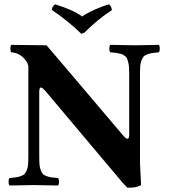

<svg xmlns="http://www.w3.org/2000/svg" viewBox="-20 -854 780 886"><path d="M219.2 -808.1Q219.2 -815.4 223.9 -823.2Q228.5 -831.1 234.9 -834Q321.8 -806.6 358.9 -777.8Q379.9 -793 415.3 -808.8Q450.7 -824.7 481.9 -834Q488.3 -831.1 492.2 -823Q496.1 -814.9 496.1 -807.1Q432.6 -766.6 369.1 -703.1L355 -698.2Q327.6 -725.6 288.8 -756.8Q250 -788.1 219.2 -808.1ZM630.9 0Q616.2 7.3 604.5 9.8Q592.8 12.2 567.9 12.2Q547.4 -7.3 527.8 -32.2L192.9 -430.2Q175.8 -450.2 168.9 -450.2Q161.1 -450.2 161.1 -430.2V-132.8Q161.1 -109.4 162.4 -94.2Q163.6 -79.1 168.5 -67.9Q173.3 -56.6 178 -51Q182.6 -45.4 194.8 -41.3Q207 -37.1 217 -35.6Q227.1 -34.2 248 -32.2Q252.4 -27.8 252.4 -15.1Q252.4 -2.4 248 2Q148.4 0 136.2 0Q121.6 0 23.9 2Q19.5 -2.4 19.5 -15.1Q19.5 -27.8 23.9 -32.2Q44.4 -34.2 54.9 -35.9Q65.4 -37.6 77.1 -41.7Q88.9 -45.9 93.8 -51.8Q98.6 -57.6 103.5 -68.8Q108.4 -80.1 109.6 -95Q110.8 -109.9 110.8 -132.8V-549.8Q106 -571.8 84 -591.3Q62 -610.8 32.2 -612.8Q27.8 -617.2 27.8 -629.9Q27.8 -642.6 32.2 -647L194.8 -645L284.2 -540L549.3 -227.5Q557.1 -218.8 562.5 -215.3Q568.4 -211.9 572.3 -215.3Q576.2 -218.8 576.2 -231V-512.2Q576.2 -529.8 575.4 -542.5Q574.7 -555.2 572 -565.4Q569.3 -575.7 567.1 -582.3Q564.9 -588.9 558.6 -594Q552.2 -599.1 547.4 -601.8Q542.5 -604.5 531.7 -606.9Q521 -609.4 512.9 -610.4Q504.9 -611.3 488.8 -612.8Q484.4 -617.2 484.4 -629.9Q484.4 -642.6 488.8 -647Q588.4 -645 605 -645Q615.2 -645 712.9 -647Q717.3 -642.6 717.3 -629.9Q717.3 -617.2 712.9 -612.8Q692.4 -610.8 681.9 -609.1Q671.4 -607.4 659.7 -603.3Q647.9 -599.1 643.1 -593.3Q638.2 -587.4 633.3 -576.2Q628.4 -564.9 627.2 -550Q626 -535.2 626 -512.2V-102.1Z"/></svg>

Font: Linux Libertine G
Style: Bold
Weight: 700
Designer: Philipp H. Poll
Foundry: Philipp H. Poll
Version: Version 5.0.3